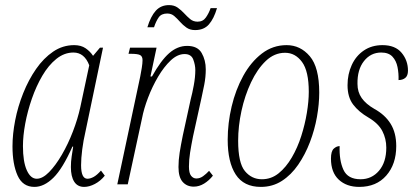

<svg xmlns="http://www.w3.org/2000/svg" viewBox="-20 -723 1633 753"><path d="M115 10Q69 10 49 -34.5Q29 -79 29 -149Q29 -197 39.5 -251Q50 -305 71 -357.5Q92 -410 121.5 -452.5Q151 -495 188.5 -520.5Q226 -546 271 -546Q298 -546 316 -533.5Q334 -521 345 -504L372 -536H384L315 -206Q307 -172 302.5 -137Q298 -102 298 -75Q298 -22 323 -22Q334 -22 347 -29Q360 -36 376 -54L391 -34Q374 -13 352 -1.5Q330 10 310 10Q284 10 271 -10.5Q258 -31 258 -68Q258 -89 261 -109Q264 -129 267 -148H264Q226 -62 189.5 -26Q153 10 115 10ZM124 -22Q147 -22 172.5 -48Q198 -74 222.5 -116Q247 -158 266 -207.5Q285 -257 295 -303L330 -467Q311 -517 268 -517Q232 -517 201 -492Q170 -467 146 -426Q122 -385 105 -336Q88 -287 79 -238.5Q70 -190 70 -150Q70 -89 85 -55.5Q100 -22 124 -22Z M740 9Q713 9 696.5 -9.5Q680 -28 680 -68Q680 -95 684.5 -124Q689 -153 697 -192L728 -334Q734 -356 740 -388.5Q746 -421 746 -448Q746 -468 738 -489.5Q730 -511 704 -511Q676 -511 649.5 -486Q623 -461 600 -422Q577 -383 560.5 -339.5Q544 -296 537 -259L481 0H440L530 -423Q533 -438 536 -456.5Q539 -475 539 -487Q539 -502 529.5 -507Q520 -512 493 -512H484L490 -536H594L570 -423H576Q611 -486 643.5 -514.5Q676 -543 714 -543Q755 -543 771 -515Q787 -487 787 -451Q787 -421 781 -390.5Q775 -360 770 -338L737 -188Q730 -153 725.5 -124.5Q721 -96 721 -70Q721 -44 729.5 -33.5Q738 -23 750 -23Q764 -23 776.5 -32Q789 -41 800 -53L815 -34Q800 -15 780.5 -3Q761 9 740 9ZM745 -605Q725 -605 711 -615Q697 -625 686 -637.5Q675 -650 663.5 -660Q652 -670 636 -670Q613 -670 602.5 -655Q592 -640 584 -616H558Q571 -659 591 -681Q611 -703 643 -703Q663 -703 677 -693Q691 -683 702.5 -670.5Q714 -658 726 -648Q738 -638 755 -638Q776 -638 787.5 -654.5Q799 -671 806 -691H831Q819 -650 799.5 -627.5Q780 -605 745 -605Z M1003 10Q936 10 904.5 -38.5Q873 -87 873 -175Q873 -240 888.5 -305.5Q904 -371 934 -425.5Q964 -480 1007 -513Q1050 -546 1104 -546Q1158 -546 1195 -502.5Q1232 -459 1232 -360Q1232 -315 1223 -264.5Q1214 -214 1195.5 -165.5Q1177 -117 1149.5 -77Q1122 -37 1085.5 -13.5Q1049 10 1003 10ZM1007 -20Q1044 -20 1073 -43.5Q1102 -67 1124.5 -105.5Q1147 -144 1161.5 -189.5Q1176 -235 1183.5 -280.5Q1191 -326 1191 -363Q1191 -444 1164.5 -480Q1138 -516 1098 -516Q1056 -516 1022.5 -484Q989 -452 964.5 -400Q940 -348 927 -288Q914 -228 914 -171Q914 -84 940.5 -52Q967 -20 1007 -20Z M1389 10Q1339 10 1308.5 -18.5Q1278 -47 1278 -101Q1278 -130 1289 -140Q1300 -150 1312 -150Q1310 -94 1327 -57Q1344 -20 1394 -20Q1438 -20 1466.5 -53.5Q1495 -87 1495 -144Q1495 -179 1479.5 -209Q1464 -239 1425 -262Q1387 -284 1365 -313Q1343 -342 1343 -389Q1343 -432 1359.5 -468Q1376 -504 1407 -525Q1438 -546 1480 -546Q1530 -546 1555 -516Q1580 -486 1580 -446Q1580 -426 1569.5 -417.5Q1559 -409 1543 -409Q1544 -435 1539 -460Q1534 -485 1519 -501Q1504 -517 1475 -517Q1434 -517 1407.5 -483.5Q1381 -450 1382 -394Q1382 -362 1398.5 -338.5Q1415 -315 1448 -296Q1490 -273 1512 -237.5Q1534 -202 1534 -150Q1534 -79 1495 -34.5Q1456 10 1389 10Z"/></svg>

Font: Noto Serif ExtraCondensed ExtraLight
Style: Italic
Weight: 200
Width: 2
Italic angle: -12°
Designer: Monotype Design Team
Foundry: Monotype Imaging Inc.
Version: Version 2.014; ttfautohint (v1.8.4.7-5d5b)